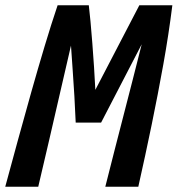

<svg xmlns="http://www.w3.org/2000/svg" viewBox="-55 -713 678 733"><path d="M-35 0Q-12 -85 13 -176.5Q38 -268 64 -360Q90 -452 115.5 -537Q141 -622 165 -693H284Q287 -669 290.5 -631Q294 -593 297.5 -548Q301 -503 304 -457Q307 -411 309 -370L477 -693H603Q589 -581 568.5 -467Q548 -353 524 -236.5Q500 -120 473 0H347Q364 -68 381.5 -136Q399 -204 416.5 -272Q434 -340 451.5 -408Q469 -476 486 -544L331 -245H234Q232 -295 229 -345.5Q226 -396 222.5 -445Q219 -494 216 -539Q195 -450 174.5 -359.5Q154 -269 133 -179.5Q112 -90 91 0Z"/></svg>

Font: Ubuntu Sans Mono
Style: Italic
Weight: 400
Italic angle: -13.5°
Monospace: yes
Designer: Dalton Maag Ltd
Foundry: Dalton Maag Ltd
Version: Version 1.006